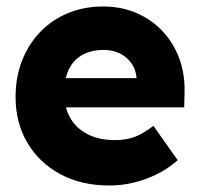

<svg xmlns="http://www.w3.org/2000/svg" viewBox="-20 -562 616 592"><path d="M28 -263Q28 -324 48 -375Q68 -426 104 -463.5Q140 -501 189.5 -521.5Q239 -542 298 -542Q354 -542 400.5 -522Q447 -502 481 -466Q515 -430 533 -381Q551 -332 549 -274L548 -231H125L102 -321H418L401 -302V-322Q399 -347 385.5 -366.5Q372 -386 350 -397Q328 -408 300 -408Q261 -408 233.5 -392.5Q206 -377 192 -347.5Q178 -318 178 -275Q178 -231 196.5 -198.5Q215 -166 250.5 -148Q286 -130 335 -130Q369 -130 395.5 -140Q422 -150 453 -174L528 -68Q497 -41 462 -24Q427 -7 390.5 1.5Q354 10 318 10Q230 10 165 -25.5Q100 -61 64 -122.5Q28 -184 28 -263Z"/></svg>

Font: Our Lexend
Style: Bold
Weight: 700
Designer: Bonnie Shaver-Troup, Thomas Jockin
Foundry: Lexend
Version: Version 1.007